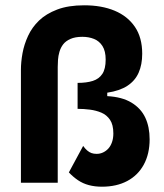

<svg xmlns="http://www.w3.org/2000/svg" viewBox="-20 -690 621 725"><path d="M365 15Q338 15 315.5 9Q293 3 274.5 -9.5Q256 -22 240 -39L294 -139Q301 -129 309 -122Q317 -115 325.5 -112Q334 -109 345 -109Q358 -109 369.5 -114.5Q381 -120 389.5 -129.5Q398 -139 403 -153.5Q408 -168 408 -186Q408 -219 395.5 -237.5Q383 -256 363 -264.5Q343 -273 319.5 -276Q296 -279 273 -279V-377Q307 -377 330.5 -384.5Q354 -392 366.5 -411Q379 -430 379 -465Q379 -497 367 -516Q355 -535 335 -543Q315 -551 291 -551Q264 -551 246 -543Q228 -535 218.5 -522.5Q209 -510 204.5 -494.5Q200 -479 199 -464Q198 -449 198 -437V0H59V-426Q59 -456 65 -489Q71 -522 86 -554.5Q101 -587 127.5 -612.5Q154 -638 196 -654Q238 -670 298 -670Q364 -670 413 -649.5Q462 -629 489.5 -588.5Q517 -548 517 -487Q517 -446 503.5 -415.5Q490 -385 461 -366Q432 -347 385 -340V-327Q441 -324 476.5 -302.5Q512 -281 528.5 -246Q545 -211 545 -164Q545 -109 523 -68.5Q501 -28 460.5 -6.5Q420 15 365 15Z"/></svg>

Font: Bricolage Grotesque SemiCondensed
Style: Bold
Weight: 700
Width: 4
Designer: Mathieu Triay
Foundry: Atelier Triay
Version: Version 1.001;gftools[0.9.33.dev8+g029e19f]